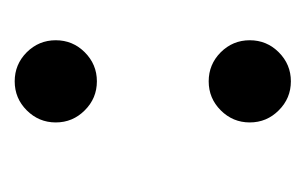

<svg xmlns="http://www.w3.org/2000/svg" viewBox="-97 -354 414 260"><g transform="rotate(-90 110.0 -224.0)"><path d="M90.6 -316.2Q74.2 -332.5 74.2 -355.5Q74.2 -378.4 90.6 -394.8Q106.9 -411.1 129.9 -411.1Q152.8 -411.1 169.2 -394.8Q185.5 -378.4 185.5 -355.5Q185.5 -332.5 169.2 -316.2Q152.8 -299.8 129.9 -299.8Q106.9 -299.8 90.6 -316.2ZM90.6 -53.5Q74.2 -69.8 74.2 -92.8Q74.2 -115.7 90.6 -132.1Q106.9 -148.4 129.9 -148.4Q152.8 -148.4 169.2 -132.1Q185.5 -115.7 185.5 -92.8Q185.5 -69.8 169.2 -53.5Q152.8 -37.1 129.9 -37.1Q106.9 -37.1 90.6 -53.5Z"/></g></svg>

Font: LL2
Style: Bold
Weight: 700
Designer: Philipp H. Poll
Foundry: Philipp H. Poll
Version: Version 2.7.x